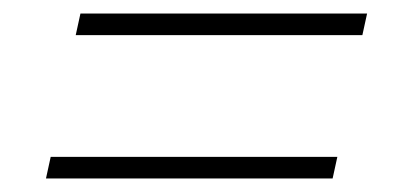

<svg xmlns="http://www.w3.org/2000/svg" viewBox="-20 -395 612 284"><path d="M92 -343 99 -375H523L516 -343ZM48 -131 55 -163H479L472 -131Z"/></svg>

Font: Saira Expanded Thin
Style: Italic
Weight: 250
Width: 7
Italic angle: -12°
Designer: Hector Gatti with collaboration of the Omnibus-Type team
Foundry: Omnibus-Type
Version: Version 1.101